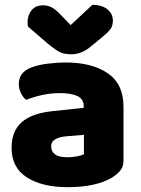

<svg xmlns="http://www.w3.org/2000/svg" viewBox="-20 -760 584 796"><path d="M260 -108Q277 -108 297.5 -111.5Q318 -115 328 -121V-201L256 -195Q228 -193 210 -183Q192 -173 192 -153Q192 -133 207.5 -120.5Q223 -108 260 -108ZM252 -501Q361 -501 426.5 -456.5Q492 -412 492 -318V-94Q492 -68 477.5 -51.5Q463 -35 443 -23Q411 -4 365 6Q319 16 260 16Q155 16 91.5 -24.5Q28 -65 28 -147Q28 -216 69.5 -253Q111 -290 196 -299L327 -313V-320Q327 -349 301.5 -361.5Q276 -374 228 -374Q191 -374 154.5 -366Q118 -358 89 -346Q76 -355 67 -373.5Q58 -392 58 -412Q58 -460 109 -480Q138 -491 177.5 -496Q217 -501 252 -501ZM239 -691 273 -656 363 -740Q402 -740 425 -721.5Q448 -703 448 -674Q448 -652 436.5 -637.5Q425 -623 400 -603L355 -566Q336 -550 316 -542.5Q296 -535 276 -535Q258 -535 243.5 -538.5Q229 -542 212.5 -553Q196 -564 170 -586L96 -650Q92 -669 97 -689.5Q102 -710 117 -724Q132 -738 158 -738Q178 -738 194.5 -729.5Q211 -721 239 -691Z"/></svg>

Font: Baloo Tamma 2 ExtraBold
Style: Regular
Weight: 800
Designer: Divya Kowshik, Shuchita Grover and Ek Type
Foundry: Ek Type
Version: Version 1.700